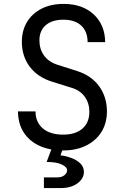

<svg xmlns="http://www.w3.org/2000/svg" viewBox="-20 -761 640 984"><path d="M205 203V148H275Q297 148 310.5 136.5Q324 125 324 112Q324 95 296.5 82Q269 69 219 69L243 5Q163 -10 118 -60.5Q73 -111 72 -190H162Q162 -135 199.5 -103Q237 -71 304 -71Q367 -71 402.5 -102Q438 -133 438 -188Q438 -232 414.5 -265Q391 -298 347 -311L248 -342Q173 -365 132.5 -419Q92 -473 92 -546Q92 -605 118.5 -648.5Q145 -692 193 -716.5Q241 -741 306 -741Q402 -741 460 -687.5Q518 -634 519 -545H429Q429 -599 396.5 -629.5Q364 -660 305 -660Q247 -660 214.5 -632Q182 -604 182 -554Q182 -509 206 -476Q230 -443 275 -429L375 -397Q448 -374 488 -319Q528 -264 528 -190Q528 -130 500 -85Q472 -40 421.5 -15Q371 10 304 10Q301 10 299 10L290 35Q316 38 344 48Q372 58 391 76Q410 94 410 120Q410 154 377 178.5Q344 203 290 203Z"/></svg>

Font: Liga JetBrainsMono Nerd Font
Style: Regular
Weight: 400
Designer: Philipp Nurullin, Konstantin Bulenkov
Foundry: JetBrains
Version: Version 2.225; ttfautohint (v1.8.3)